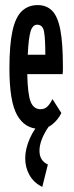

<svg xmlns="http://www.w3.org/2000/svg" viewBox="-20 -496 290 754"><path d="M135 10Q78 10 47.5 -43.5Q17 -97 17 -227Q17 -320 29 -374.5Q41 -429 66 -452.5Q91 -476 128 -476Q163 -476 185 -453.5Q207 -431 217 -378.5Q227 -326 227 -236Q227 -226 227 -219.5Q227 -213 226 -205H87Q89 -124 100.5 -96Q112 -68 138 -67Q156 -67 167 -78.5Q178 -90 186 -107L221 -52Q208 -26 186 -8Q164 10 135 10ZM89 -281H158Q158 -344 153 -371.5Q148 -399 126 -399Q108 -399 100 -372.5Q92 -346 89 -281ZM168 150 146 238Q112 221 95.5 191Q79 161 79 126Q79 89 97 48Q115 7 148 -27L172 0Q135 54 135 96Q135 135 168 150Z"/></svg>

Font: Inconsolata UltraCondensed Bold
Style: Regular
Weight: 700
Width: 1
Monospace: yes
Designer: Raph Levien, Cyreal, Brenton Simpson
Foundry: Raph Levien, Cyreal, Google
Version: Version 3.001; ttfautohint (v1.8.2.53-6de2)